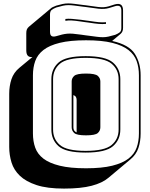

<svg xmlns="http://www.w3.org/2000/svg" viewBox="-20 -971 877 1125"><path d="M355 134Q257 134 194.5 113.5Q132 93 96.5 59Q61 25 47.5 -19Q34 -63 34 -110V-421Q34 -467 47 -506.5Q60 -546 94 -574L170 -637Q152 -635 143 -644.5Q134 -654 134 -676V-777Q134 -790 137.5 -798.5Q141 -807 149 -814L278 -922Q282 -926 289.5 -929.5Q297 -933 305 -936H306V-937Q330 -944 346.5 -947.5Q363 -951 379.5 -951Q396 -951 415.5 -948.5Q435 -946 466 -942L483 -940L505 -937Q537 -932 556 -930Q575 -928 589 -929Q603 -930 617 -934Q631 -938 652 -945Q677 -952 689 -943Q701 -934 701 -909V-808Q701 -795 697 -786.5Q693 -778 686 -772L637 -731Q736 -709 770 -655.5Q804 -602 804 -530V-189Q804 -143 791 -104Q778 -65 744 -37L615 71Q580 101 517 117.5Q454 134 355 134ZM482 -764 498 -762Q528 -758 547.5 -755.5Q567 -753 583 -753Q599 -753 615 -756.5Q631 -760 655 -767Q672 -774 681.5 -781.5Q691 -789 691 -808V-909Q691 -928 682 -934Q673 -940 655 -935Q633 -928 619 -924Q605 -920 590.5 -919Q576 -918 556.5 -920Q537 -922 504 -927L482 -930L465 -932Q435 -936 415.5 -938.5Q396 -941 380.5 -941Q365 -941 349 -937.5Q333 -934 309 -927Q292 -920 282.5 -912.5Q273 -905 273 -886V-785Q273 -766 282 -760Q291 -754 309 -759Q329 -765 343.5 -768.5Q358 -772 373 -773.5Q388 -775 407 -773.5Q426 -772 454 -768ZM601 -841V-831Q581 -829 558 -831Q535 -833 497 -839L481 -841L453 -845Q420 -850 399.5 -851Q379 -852 363 -849V-860Q380 -862 400.5 -860.5Q421 -859 455 -855L483 -851L499 -849Q537 -843 559 -841Q581 -839 601 -841ZM794 -189V-530Q794 -576 780.5 -613.5Q767 -651 732.5 -678Q698 -705 637.5 -720Q577 -735 484 -735Q391 -735 330 -720Q269 -705 234.5 -678Q200 -651 186.5 -613.5Q173 -576 173 -530V-189Q173 -143 186.5 -105.5Q200 -68 234.5 -41.5Q269 -15 330 0Q391 15 484 15Q577 15 637.5 0Q698 -15 732.5 -41.5Q767 -68 780.5 -105.5Q794 -143 794 -189ZM685 -212Q685 -152 642 -114.5Q599 -77 482 -77Q365 -77 323 -114.5Q281 -152 281 -212V-507Q281 -567 323 -604.5Q365 -642 482 -642Q599 -642 642 -604.5Q685 -567 685 -507ZM291 -212Q291 -156 331 -121.5Q371 -87 482 -87Q593 -87 634 -121.5Q675 -156 675 -212V-507Q675 -563 634 -597.5Q593 -632 482 -632Q371 -632 331 -597.5Q291 -563 291 -507ZM400 -225V-494Q400 -513 415 -526.5Q430 -540 484 -540Q538 -540 553 -526.5Q568 -513 568 -494V-225Q568 -205 553 -191.5Q538 -178 484 -178Q430 -178 415 -191.5Q400 -205 400 -225ZM410 -225Q410 -215 414 -207.5Q418 -200 429 -195V-385Q429 -395 425 -402.5Q421 -410 410 -414Z"/></svg>

Font: Bungee Shade
Style: Regular
Weight: 400
Designer: David Jonathan Ross
Foundry: David Jonathan Ross
Version: Version 1.000;PS 1.0;hotconv 1.0.72;makeotf.lib2.5.5900